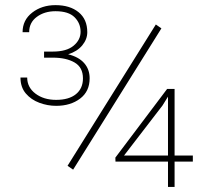

<svg xmlns="http://www.w3.org/2000/svg" viewBox="-20 -735 814 755"><path d="M614.7 -623.5 267.6 -67.9 245.6 -83 592.8 -638.7ZM738.3 -123.5V-99.6H666.5V0H640.6V-99.6H434.1L433.6 -115.2L637.2 -385.3H666.5V-123.5ZM467.8 -123.5H640.6V-355L619.1 -320.3ZM153.3 -508.3V-532.2H188Q241.7 -532.2 269.3 -555.2Q296.9 -578.1 296.9 -609.9Q296.9 -643.6 273.2 -667.2Q249.5 -690.9 198.2 -690.9Q154.8 -690.9 124.8 -668.7Q94.7 -646.5 94.7 -608.4H68.8Q68.8 -656.2 106.7 -685.5Q144.5 -714.8 198.2 -714.8Q254.9 -714.8 289.1 -687Q323.2 -659.2 323.2 -608.4Q323.2 -580.6 303.5 -556.6Q283.7 -532.7 248 -521.5Q289.6 -511.2 311 -486.8Q332.5 -462.4 332.5 -427.2Q332.5 -375.5 294.9 -347.2Q257.3 -318.8 200.7 -318.8Q167 -318.8 134.8 -330.8Q102.5 -342.8 81.5 -367.4Q60.5 -392.1 60.5 -430.2H86.9Q86.9 -391.6 119.4 -366.9Q151.9 -342.3 200.7 -342.3Q251 -342.3 278.6 -364.7Q306.2 -387.2 306.2 -426.8Q306.2 -470.2 273.2 -489.3Q240.2 -508.3 188 -508.3Z"/></svg>

Font: Vazirmatn FD Thin
Style: Regular
Weight: 100
Designer: Saber Rastikerdar
Foundry: Saber Rastikerdar
Version: Version 33.003